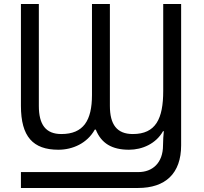

<svg xmlns="http://www.w3.org/2000/svg" viewBox="-20 -734 1012 954"><path d="M84 200H666C802 200 880 128 880 -12V-714H791V-282C791 -144 754 -68 640 -68C561 -68 526 -115 526 -208V-714H437V-262C437 -136 395 -68 285 -68C207 -68 173 -115 173 -208V-714H84V-208C84 -55 144 10 270 10C341 10 413 -22 451 -90H456C483 -22 536 10 621 10C687 10 755 -20 790 -82H794C792 -60 790 -39 790 -12C790 76 737 121 668 121H84Z"/></svg>

Font: Noto Sans Thai
Style: Regular
Weight: 400
Designer: Monotype Design Team
Foundry: Monotype Imaging Inc.
Version: Version 1.901